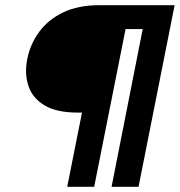

<svg xmlns="http://www.w3.org/2000/svg" viewBox="-20 -720 693 740"><path d="M653 -700 514 0H410L530 -608H464L343 0H239L296 -286H281Q198 -286 151.5 -314Q105 -342 89.5 -389Q74 -436 85 -492Q96 -549 130.5 -596.5Q165 -644 223 -672Q281 -700 363 -700Z"/></svg>

Font: Albert Sans SemiBold
Style: Italic
Weight: 600
Italic angle: -11.25°
Designer: Andreas Rasmussen
Foundry: a.Foundry
Version: Version 1.025